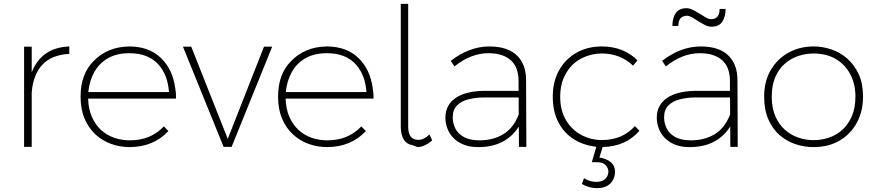

<svg xmlns="http://www.w3.org/2000/svg" viewBox="-20 -762 4546 996"><path d="M144.5 0H105V-520H144.5V-387Q195.5 -515.5 339.5 -521V-482.5Q246.5 -477.5 199 -425.5Q151.5 -373.5 144.5 -282Z M651.5 1Q603 1 557.2 -15.2Q511.5 -31.5 476 -64Q440.5 -96.5 419.2 -145.5Q398 -194.5 398 -260.5Q398 -378 465 -444.5Q537 -519.5 651 -521Q753.5 -521 816 -460Q875.5 -402.5 889 -304.5Q891.5 -291.5 892.5 -278.5L893 -250.5H437Q439 -195.5 457 -155Q475 -114.5 504.5 -87.5Q534 -60.5 572.5 -47.2Q611 -34 653.5 -34Q762.5 -34 830 -106.5L853.5 -82Q775.5 1 651.5 1ZM856.5 -284.5Q850.5 -371 804 -425Q751 -486 651 -486Q585.5 -486 540.2 -460Q495 -434 469.5 -388.8Q444 -343.5 438 -284.5Z M1181.5 0H1140L929 -520H972L1161.5 -41.5L1349.5 -520H1392Z M1676 1Q1627.5 1 1581.8 -15.2Q1536 -31.5 1500.5 -64Q1465 -96.5 1443.8 -145.5Q1422.5 -194.5 1422.5 -260.5Q1422.5 -378 1489.5 -444.5Q1561.5 -519.5 1675.5 -521Q1778 -521 1840.5 -460Q1900 -402.5 1913.5 -304.5Q1916 -291.5 1917 -278.5L1917.5 -250.5H1461.5Q1463.5 -195.5 1481.5 -155Q1499.5 -114.5 1529 -87.5Q1558.5 -60.5 1597 -47.2Q1635.5 -34 1678 -34Q1787 -34 1854.5 -106.5L1878 -82Q1800 1 1676 1ZM1881 -284.5Q1875 -371 1828.5 -425Q1775.5 -486 1675.5 -486Q1610 -486 1564.8 -460Q1519.5 -434 1494 -388.8Q1468.5 -343.5 1462.5 -284.5Z M2145.5 1 2145 0.5Q2142.5 -1 2135.5 -3Q2128.5 -5 2119 -9Q2061.5 -18.5 2059 -102V-742H2097.5V-105Q2097.5 -36.5 2150 -36.5Q2179.5 -36.5 2208 -64.5L2222 -34Q2182.5 1 2144 1Z M2462.5 1H2458Q2417.5 1 2386 -11.5Q2354.5 -24 2333.2 -45.2Q2312 -66.5 2301.2 -94.5Q2290.5 -122.5 2290.5 -151.5Q2290.5 -185.5 2304.5 -211.2Q2318.5 -237 2344 -254.2Q2369.5 -271.5 2405.2 -280.5Q2441 -289.5 2484.5 -290.5H2670V-343.5Q2670 -375 2661 -401.5Q2652 -428 2633 -446.5Q2614 -465 2584.5 -475.5Q2555 -486 2513.5 -486Q2423 -486 2337.5 -417.5L2318.5 -446.5Q2415 -521 2518.5 -521Q2615.5 -521 2664 -472Q2709 -426.5 2709 -346L2710.5 0H2672L2671.5 -105.5Q2603 1 2462.5 1ZM2468 -34Q2538.5 -34 2591.2 -66Q2644 -98 2671 -168.5L2670.5 -256.5H2495.5Q2449 -256.5 2411 -247Q2373 -237.5 2350.8 -215Q2328.5 -192.5 2328.5 -152.5Q2328.5 -122.5 2342.2 -95.2Q2356 -68 2386.8 -51Q2417.5 -34 2468 -34Z M3076.5 214Q3036 214 2998.5 192.5L3009.5 162.5Q3040 181.5 3073.5 181.5Q3095.5 181.5 3109.2 173.5Q3123 165.5 3129.5 153.2Q3136 141 3136 127.5Q3136 110 3121.8 94.8Q3107.5 79.5 3079.5 79.5H3050L3073.5 -0.5Q3005 -8.5 2954.5 -41.2Q2904 -74 2875.8 -129.2Q2847.5 -184.5 2847.5 -260.5Q2847.5 -338 2880 -396.8Q2912.5 -455.5 2970 -488.2Q3027.5 -521 3102 -521Q3214 -521 3287 -449L3264 -421.5Q3197 -484.5 3103 -484.5Q3041 -484.5 2987 -453.8Q2933 -423 2904 -357.5Q2886 -315.5 2886 -260.5Q2886 -189 2916 -138.8Q2946 -88.5 2995.5 -62Q3045 -35.5 3103 -35.5Q3208.5 -35.5 3273.5 -108L3297 -83.5Q3225.5 -1.5 3106 0.5L3089.5 55Q3170.5 69 3170.5 130Q3170.5 149.5 3161.2 169Q3152 188.5 3131.2 201.2Q3110.5 214 3076.5 214Z M3559 1H3554.5Q3514 1 3482.5 -11.5Q3451 -24 3429.8 -45.2Q3408.5 -66.5 3397.8 -94.5Q3387 -122.5 3387 -151.5Q3387 -185.5 3401 -211.2Q3415 -237 3440.5 -254.2Q3466 -271.5 3501.8 -280.5Q3537.5 -289.5 3581 -290.5H3766.5V-343.5Q3766.5 -375 3757.5 -401.5Q3748.5 -428 3729.5 -446.5Q3710.5 -465 3681 -475.5Q3651.5 -486 3610 -486Q3519.5 -486 3434 -417.5L3415 -446.5Q3511.5 -521 3615 -521Q3712 -521 3760.5 -472Q3805.5 -426.5 3805.5 -346L3807 0H3768.5L3768 -105.5Q3699.5 1 3559 1ZM3564.5 -34Q3635 -34 3687.8 -66Q3740.5 -98 3767.5 -168.5L3767 -256.5H3592Q3545.5 -256.5 3507.5 -247Q3469.5 -237.5 3447.2 -215Q3425 -192.5 3425 -152.5Q3425 -122.5 3438.8 -95.2Q3452.5 -68 3483.2 -51Q3514 -34 3564.5 -34ZM3670.5 -623.5Q3654 -623.5 3635.2 -633.2Q3616.5 -643 3599.5 -654L3584 -663.5Q3559 -680.5 3542.5 -680.5Q3538 -680.5 3534 -679Q3499 -674.5 3499 -627.5H3468Q3468 -668.5 3485.5 -694Q3503 -719.5 3541.5 -719.5Q3557 -719.5 3575.5 -710Q3594 -700.5 3611 -690L3628.5 -679.5Q3652.5 -662.5 3668.5 -662.5Q3712.5 -662.5 3713 -715.5H3744Q3744 -675.5 3727 -649.5Q3710 -623.5 3670.5 -623.5Z M4200.5 1Q4151.5 1 4105.5 -14.5Q4059.5 -30 4023.2 -62Q3987 -94 3965.5 -143.5Q3944 -193 3944 -260.5Q3944 -340.5 3978.5 -399Q4013 -457.5 4071 -489.2Q4129 -521 4200.5 -521Q4245.5 -521 4290.5 -506.5Q4335.5 -492 4373 -460Q4410.5 -428 4435 -376.5Q4457 -327 4457 -260.5Q4457 -185 4425.2 -126Q4393.5 -67 4335.8 -33Q4278 1 4200.5 1ZM4200.5 -35Q4240 -35 4278 -47.2Q4316 -59.5 4347.2 -86.5Q4378.5 -113.5 4398 -157Q4417.5 -200.5 4417.5 -260.5Q4417.5 -326 4391 -376.5Q4364.5 -427 4315.8 -455.8Q4267 -484.5 4200.5 -484.5Q4160.5 -484.5 4121.8 -471.8Q4083 -459 4051.8 -432Q4020.5 -405 4002 -362.5Q3983.5 -320 3983.5 -260.5Q3983.5 -201.5 4002 -159Q4020.5 -116.5 4051.5 -89Q4082.5 -61.5 4121.2 -48.2Q4160 -35 4200.5 -35Z"/></svg>

Font: Argentum Novus ExtraLight
Style: Regular
Weight: 250
Designer: Julieta Ulanovsky (font) & Cristiano Sobral (main changes)
Foundry: Julieta Ulanovsky (font) & Cristiano Sobral (main changes)
Version: Version 3.00;November 27, 2020;FontCreator 13.0.0.2655 64-bi